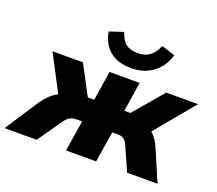

<svg xmlns="http://www.w3.org/2000/svg" viewBox="-173 -898 1206 1066"><g transform="rotate(20 430.0 -364.5)"><path d="M-52 0 78 -199Q95 -224 117 -245Q139 -266 164 -278L52 -492H232L324 -318H362L389 -492H567L540 -318H576L724 -492H912L720 -261Q736 -247 748.5 -229Q761 -211 770 -190L852 0H672L610 -140Q600 -163 587 -172.5Q574 -182 554 -182H518L489 0H311L340 -182H306Q284 -182 268 -173Q252 -164 235 -140L138 0ZM493 -553Q433 -553 394 -574Q355 -595 334 -629Q313 -663 308 -702L390 -729Q403 -684 429 -664Q455 -644 500 -644Q545 -644 572 -666Q599 -688 615 -728L695 -702Q677 -636 624 -594.5Q571 -553 493 -553Z"/></g></svg>

Font: Nunito Sans Black
Style: Italic
Weight: 900
Italic angle: -9°
Designer: Vernon Adams
Foundry: Vernon Adams
Version: Version 3.006; ttfautohint (v1.8.3)